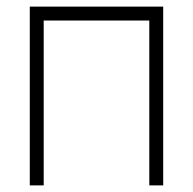

<svg xmlns="http://www.w3.org/2000/svg" viewBox="-20 -560 583 580"><path d="M112 0H70V-540H473V0H431V-498H112Z"/></svg>

Font: Manrope Variable Light
Style: Regular
Weight: 200
Designer: Mikhail Sharanda
Foundry: Mikhail Sharanda
Version: Version 4.505